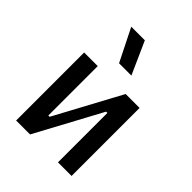

<svg xmlns="http://www.w3.org/2000/svg" viewBox="-224 -914 1033 1033"><g transform="rotate(45 293.0 -397.5)"><path d="M150.4 0V-141.6H195.3L397.9 -517.6H432.1V-376H390.6L188 0ZM82 0V-517.6H185.5V0ZM400.4 0V-517.6H503.9V0ZM255.9 -609.4 163.1 -794.9H266.6L349.6 -609.4Z"/></g></svg>

Font: Cascadia Code
Style: Regular
Weight: 400
Monospace: yes
Designer: Aaron Bell
Foundry: Saja Typeworks
Version: Version 2106.017